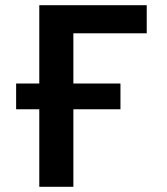

<svg xmlns="http://www.w3.org/2000/svg" viewBox="-20 -718 640 738"><path d="M131 -397V-698H544V-590H262V-397H443V-298H262V0H131V-298H42V-397Z"/></svg>

Font: IBM Plex Mono SmBld
Style: Regular
Weight: 600
Monospace: yes
Designer: Mike Abbink, Paul van der Laan, Pieter van Rosmalen
Foundry: Bold Monday
Version: Version 2.3